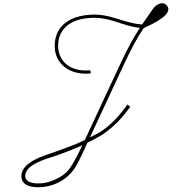

<svg xmlns="http://www.w3.org/2000/svg" viewBox="-78 -1134 1457 1507"><g transform="rotate(-5 650.5 -380.5)"><path d="M196 297C264 297 356 274 428 206C473 163 509 100 560 10L576 -19C619 -35 661 -53 685 -65C732 -88 822 -146 898 -229L936 -270L916 -290L871 -241C784 -146 693 -97 671 -88L600 -59L909 -595C983 -724 1042 -813 1094 -876C1277 -940 1319 -990 1294 -1033C1269 -1077 1211 -1059 1177 -1017L1085 -906C930 -931 844 -1019 671 -1018C469 -1017 387 -905 386 -777C385 -659 477 -558 649 -558V-583C492 -583 413 -671 413 -777C413 -883 478 -993 671 -993C837 -993 919 -910 1065 -881C1013 -816 952 -725 879 -598L694 -278C666 -230 621 -149 558 -42C532 -32 507 -23 488 -17C423 3 328 29 271 42C166 66 37 110 37 205C37 276 113 297 196 297ZM67 205C67 127 185 91 279 71C334 60 435 31 501 9C511 6 523 2 534 -3L528 8C509 41 456 133 410 181C353 240 250 267 193 267C133 267 67 252 67 205Z"/></g></svg>

Font: Louise
Style: Regular
Weight: 400
Designer: Ange Degheest & Luna Delabre & Camille Depalle
Foundry: Velvetyne Type Foundry
Version: Version 1.000;FEAKit 1.0